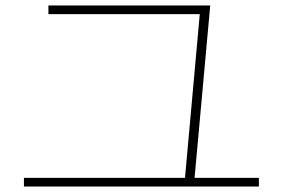

<svg xmlns="http://www.w3.org/2000/svg" viewBox="-20 -713 1040 706"><path d="M659 -45 716 -677 732 -661H158V-693H753L694 -43ZM68 -27V-59H932V-27Z"/></svg>

Font: M PLUS 2 ExtraLight
Style: Regular
Weight: 250
Designer: Coji Morishita
Foundry: UNDERFOREST DESIGN
Version: Version 1.001